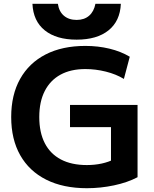

<svg xmlns="http://www.w3.org/2000/svg" viewBox="-20 -982 810 1012"><path d="M438 10Q313 10 223.5 -35Q134 -80 86.5 -164Q39 -248 39 -365Q39 -482 86 -566Q133 -650 220.5 -695Q308 -740 430 -740Q497 -740 557 -725.5Q617 -711 664 -683L633 -566Q592 -591 538 -604.5Q484 -618 430 -618Q353 -618 299 -588.5Q245 -559 216 -502.5Q187 -446 187 -365Q187 -284 216 -227.5Q245 -171 301 -141.5Q357 -112 438 -112Q479 -112 516 -120Q553 -128 584 -144L565 -102V-312H349V-429H705V-48Q652 -20 581 -5Q510 10 438 10ZM384 -773Q277 -773 216 -822Q155 -871 151 -962H285Q291 -921 317 -899Q343 -877 384 -877Q424 -877 449.5 -899Q475 -921 483 -962H617Q613 -871 552 -822Q491 -773 384 -773Z"/></svg>

Font: M PLUS 1
Style: Bold
Weight: 700
Designer: Coji Morishita
Foundry: UNDERFOREST DESIGN
Version: Version 1.001